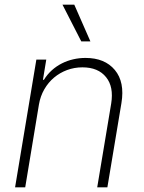

<svg xmlns="http://www.w3.org/2000/svg" viewBox="-20 -800 614 820"><path d="M44.4 0 135.3 -545.5H177.6L163.4 -459.2H167.6Q181.8 -482.2 201.3 -499.8Q220.9 -517.4 244 -529.1Q267 -540.8 292.8 -546.7Q318.5 -552.6 345.2 -552.6Q427.6 -552.6 470.5 -501.1Q513.5 -449.6 498.6 -359.7L438.6 0H395.2L454.9 -358Q466.3 -429.3 433.2 -470.2Q399.5 -512.4 332 -512.4Q297.6 -512.4 266.5 -500.9Q235.4 -489.3 210.8 -468.6Q186.1 -447.8 169.2 -418.5Q152.3 -389.2 146.3 -353.7L87.7 0ZM246.8 -780.2H297.2L366.1 -623.2H327.1Z"/></svg>

Font: Inter P Extra Light
Style: Italic
Weight: 200
Italic angle: 9.39999°
Designer: Rasmus Andersson
Foundry: rsms
Version: Version 3.018;git-588b23468